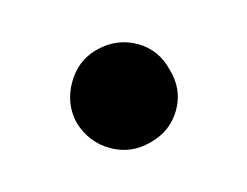

<svg xmlns="http://www.w3.org/2000/svg" viewBox="-38 -167 298 232"><g transform="rotate(15 111.5 -51.0)"><path d="M177 -51Q177 -77 157 -96Q138 -116 112 -116Q85 -116 65 -96Q47 -78 47 -51Q47 -24 65 -5Q85 14 112 14Q138 14 157 -5Q177 -24 177 -51Z"/></g></svg>

Font: Unageo
Style: Medium
Weight: 500
Designer: Richard Sepsi
Foundry: Richard Sepsi
Version: Version 2.000